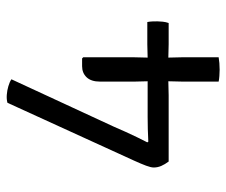

<svg xmlns="http://www.w3.org/2000/svg" viewBox="-72 -608 683 580"><g transform="rotate(-90 270.0 -318.5)"><path d="M71.5 -151Q63 -162.5 58.2 -173.5Q53.5 -184.5 53.5 -196Q53.5 -204.5 59 -219.2Q64.5 -234 74.5 -256L249 -638Q259.5 -641 273 -640Q286.5 -639 299.2 -635.2Q312 -631.5 320 -626L177 -317Q170 -300.5 161.5 -281.8Q153 -263 144.5 -245.5Q136 -228 129.5 -215.5L131.5 -212.5Q150 -213.5 169.8 -214Q189.5 -214.5 206.8 -214.5Q224 -214.5 236 -214.5H385.5Q393.5 -214.5 405.2 -215Q417 -215.5 425.5 -215.5H493Q494.5 -207 494.8 -199.2Q495 -191.5 495 -185Q495 -178.5 494 -169Q493 -159.5 490 -151H425.5Q417 -151 405.2 -151.5Q393.5 -152 385.5 -152H314Q306 -152 293 -151.5Q280 -151 272 -151ZM313 -109Q313 -117.5 313.5 -130.5Q314 -143.5 314 -152V-213.5Q314 -220.5 313.5 -233.8Q313 -247 313 -254.5V-358.5Q313 -385 326 -398.8Q339 -412.5 359.5 -412.5H383L386.5 -409V-257.5Q386.5 -249 386 -235.8Q385.5 -222.5 385.5 -214.5V-152Q385.5 -143.5 386 -130.5Q386.5 -117.5 386.5 -109V0Q378 1.5 369 2.2Q360 3 349 3Q339 3 329.8 2.2Q320.5 1.5 313 0Z"/></g></svg>

Font: Signika
Style: Regular
Weight: 300
Designer: Anna Giedry
Foundry: Anna Giedry
Version: Version 2.000